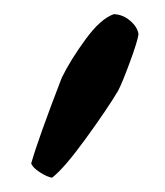

<svg xmlns="http://www.w3.org/2000/svg" viewBox="-20 -119 232 270"><path d="M140.1 -99.1Q152.8 -98.6 163.1 -89.8Q173.3 -81.1 174.8 -70.8Q173.3 -60.5 162.6 -31.5Q151.9 -2.4 146 8.8Q130.9 34.2 100.6 75.9Q70.3 117.7 53.2 130.9Q46.4 129.9 36.1 123.3Q25.9 116.7 23.9 110.8Q33.2 77.6 66.9 -9.8Q79.1 -34.7 100.3 -63.7Q121.6 -92.8 140.1 -99.1Z"/></svg>

Font: Common Serif SemiBold
Style: Regular
Weight: 600
Designer: Philipp H. Poll, Khaled Hosny
Foundry: Stefan Peev, Context Ltd.
Version: Version 1.026